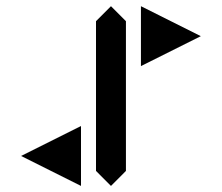

<svg xmlns="http://www.w3.org/2000/svg" viewBox="-20 -655 724 626"><path d="M390.6 -585.9V-97.7L341.8 -48.8L293 -97.7V-585.9L341.8 -634.8ZM244.1 -244.1V-48.8L48.8 -146.5ZM439.5 -439.5V-634.8L634.8 -537.1Z"/></svg>

Font: BabelStone Centaurian
Style: Regular
Weight: 400
Designer: Andrew West
Foundry: BabelStone
Version: Version 1.01 November 6, 2013